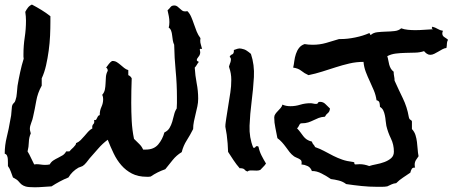

<svg xmlns="http://www.w3.org/2000/svg" viewBox="-30 -833 1936 821"><path d="M834 -624H830.1Q828.1 -625 826.2 -624Q824.2 -623 824.2 -621.1Q826.2 -613.3 826.2 -610.4Q826.2 -598.6 818.8 -590.3Q811.5 -582 811.5 -576.2Q811.5 -573.2 814.9 -571.3Q818.4 -569.3 820.3 -568.4Q815.4 -562.5 811.5 -555.7Q807.6 -548.8 802.7 -543.9Q804.7 -509.8 811 -477.1Q817.4 -444.3 817.4 -411.1Q817.4 -394.5 814 -378.4Q810.5 -362.3 806.6 -346.2Q802.7 -330.1 799.3 -314Q795.9 -297.9 795.9 -281.2Q783.2 -255.9 768.6 -232.9Q753.9 -210 747.1 -182.6Q724.6 -168.9 708.5 -148.9Q692.4 -128.9 676.8 -109.4Q642.6 -97.7 614.3 -78.1Q609.4 -77.1 605.5 -77.1H597.7Q560.5 -77.1 534.2 -90.8Q507.8 -104.5 488.8 -126.5Q469.7 -148.4 456.1 -176.8Q442.4 -205.1 430.7 -235.4Q408.2 -218.8 390.1 -197.8Q372.1 -176.8 353.5 -156.2Q347.7 -148.4 339.4 -138.2Q331.1 -127.9 323.2 -123Q319.3 -121.1 314.9 -119.6Q310.5 -118.2 305.7 -116.2Q278.3 -100.6 262.7 -74.2Q243.2 -66.4 225.1 -56.6Q207 -46.9 190.4 -36.1Q171.9 -35.2 153.8 -33.7Q135.7 -32.2 118.2 -32.2Q90.8 -32.2 79.6 -35.6Q68.4 -39.1 62 -44.4Q55.7 -49.8 49.3 -57.6Q43 -65.4 25.4 -74.2Q20.5 -86.9 16.1 -99.6Q11.7 -112.3 3.9 -123V-136.7Q3.9 -145.5 3.4 -153.3Q2.9 -161.1 0 -167.5Q-2.9 -173.8 -9.8 -175.8Q-9.8 -211.9 -1 -247.1Q7.8 -282.2 13.7 -318.4Q18.6 -338.9 19.5 -360.4Q20.5 -365.2 20.5 -371.1Q20.5 -377 22.5 -382.8Q24.4 -388.7 29.3 -392.6Q34.2 -396.5 36.1 -404.3Q41 -418 42 -434.6Q43 -451.2 44.9 -465.8Q49.8 -495.1 56.2 -524.4Q62.5 -553.7 71.3 -582Q70.3 -586.9 70.3 -590.8V-600.6Q70.3 -637.7 75.7 -672.9Q81.1 -708 81.1 -745.1Q81.1 -762.7 78.1 -782.2Q83 -792 89.4 -800.3Q95.7 -808.6 106.4 -813.5Q127 -802.7 147 -790.5Q167 -778.3 185.5 -763.7V-740.2Q185.5 -711.9 184.1 -680.2Q182.6 -648.4 178.2 -616.2Q173.8 -584 167 -553.7Q160.2 -523.4 148.4 -498V-466.8Q130.9 -435.5 125 -401.4Q119.1 -367.2 111.3 -333Q109.4 -322.3 103.5 -307.6Q97.7 -293 97.7 -282.2Q97.7 -277.3 99.1 -272.5Q100.6 -267.6 101.6 -262.7Q93.8 -245.1 93.3 -225.1Q92.8 -205.1 87.9 -185.5Q95.7 -172.9 102.1 -158.7Q108.4 -144.5 116.2 -129.9L126 -130.9Q134.8 -130.9 144.5 -129.4Q154.3 -127.9 163.1 -127.9Q168 -127.9 172.9 -128.4Q177.7 -128.9 182.6 -129.9Q188.5 -140.6 198.2 -147Q208 -153.3 218.3 -158.2Q228.5 -163.1 237.8 -168.9Q247.1 -174.8 252.9 -185.5H266.6Q268.6 -188.5 273.9 -193.4Q279.3 -198.2 284.2 -203.1Q289.1 -208 292.5 -212.9Q295.9 -217.8 294.9 -220.7Q306.6 -225.6 314.9 -233.9Q323.2 -242.2 331.1 -251.5Q338.9 -260.7 346.7 -269.5Q354.5 -278.3 365.2 -284.2Q364.3 -286.1 364.3 -289.1Q364.3 -297.9 369.6 -302.7Q375 -307.6 372.1 -320.3L375 -319.3Q379.9 -319.3 381.8 -322.3Q383.8 -325.2 385.3 -329.1Q386.7 -333 389.2 -336.4Q391.6 -339.8 396.5 -340.8V-342.8Q396.5 -360.4 403.8 -376Q411.1 -391.6 411.1 -409.2Q411.1 -414.1 410.2 -418.5Q409.2 -422.9 407.2 -427.7Q416 -437.5 418.5 -450.2Q420.9 -462.9 421.4 -476.6Q421.9 -490.2 422.9 -503.9Q423.8 -517.6 430.7 -530.3Q430.7 -540 423.8 -543.9L435.5 -559.6Q441.4 -567.4 449.2 -572.3H451.2Q461.9 -572.3 470.2 -566.9Q478.5 -561.5 485.8 -555.2Q493.2 -548.8 501 -542.5Q508.8 -536.1 518.6 -533.2V-511.7Q528.3 -507.8 533.2 -498Q532.2 -471.7 531.7 -445.3Q531.2 -418.9 531.2 -393.6Q531.2 -354.5 533.2 -315.9Q535.2 -277.3 543 -239.3Q553.7 -228.5 564.9 -217.8Q576.2 -207 582 -193.4H593.8Q627.9 -193.4 646.5 -215.3Q665 -237.3 672.9 -266.6Q687.5 -273.4 694.8 -285.6Q702.1 -297.9 706.5 -312.5Q710.9 -327.1 714.4 -342.3Q717.8 -357.4 725.6 -369.1Q726.6 -380.9 726.6 -392.6V-417Q726.6 -473.6 721.2 -529.8Q715.8 -585.9 714.8 -641.6Q710.9 -649.4 709 -660.2L706.1 -681.6Q705.1 -692.4 701.7 -701.7Q698.2 -710.9 691.4 -714.8Q694.3 -724.6 694.3 -738.3Q694.3 -751 691.9 -763.7Q689.5 -776.4 686.5 -789.1Q694.3 -795.9 699.2 -802.7Q704.1 -809.6 715.8 -809.6Q722.7 -809.6 728 -805.7Q733.4 -801.8 738.3 -796.9Q743.2 -792 748.5 -788.1Q753.9 -784.2 761.7 -784.2Q763.7 -784.2 766.1 -784.7Q768.6 -785.2 771.5 -785.2Q781.2 -775.4 787.6 -760.7Q793.9 -746.1 799.3 -730Q804.7 -713.9 811 -698.2Q817.4 -682.6 827.1 -669.9Q827.1 -667 826.7 -664.6Q826.2 -662.1 826.2 -659.2Q826.2 -650.4 829.1 -641.6Q832 -632.8 834 -624Z M1107.4 -133.8Q1102.5 -126 1095.7 -119.6Q1088.9 -113.3 1083 -106.4Q1076.2 -103.5 1067.9 -103.5Q1059.6 -103.5 1052.2 -104Q1044.9 -104.5 1038.6 -104Q1032.2 -103.5 1028.3 -99.6Q1020.5 -101.6 1016.6 -106.9Q1012.7 -112.3 1002.9 -113.3Q999 -114.3 995.1 -113.3Q980.5 -129.9 968.3 -148.4Q956.1 -167 945.3 -183.6Q944.3 -219.7 939.5 -256.8Q938.5 -265.6 936.5 -274.4Q934.6 -283.2 933.6 -291Q933.6 -300.8 935.1 -310.1Q936.5 -319.3 937.5 -327.1Q941.4 -355.5 946.3 -382.8Q951.2 -410.2 955.1 -438.5Q959 -463.9 959 -491.7Q959 -519.5 950.2 -543.9L949.2 -548.8Q951.2 -556.6 953.6 -562Q956.1 -567.4 957 -574.2Q959 -585 952.1 -589.8Q955.1 -597.7 961.9 -600.1Q968.8 -602.5 969.7 -611.3Q970.7 -615.2 969.7 -619.1Q977.5 -622.1 985.8 -624.5Q994.1 -627 1002 -625Q1014.6 -623 1024.4 -616.7Q1034.2 -610.4 1043 -602.5Q1058.6 -555.7 1055.7 -503.4Q1052.7 -451.2 1045.9 -398.4Q1039.1 -345.7 1037.1 -295.4Q1035.2 -245.1 1052.7 -202.1L1054.7 -201.2Q1059.6 -200.2 1062.5 -204.6Q1065.4 -209 1070.3 -208Q1074.2 -206.1 1075.2 -206.1Q1079.1 -186.5 1087.9 -168.9Q1096.7 -151.4 1107.4 -133.8Z M1885.7 -663.1Q1880.9 -654.3 1880.9 -645.5Q1880.9 -636.7 1878.9 -627.9Q1870.1 -627 1861.3 -622.1Q1852.5 -617.2 1844.2 -612.3Q1835.9 -607.4 1827.1 -603Q1818.4 -598.6 1809.6 -598.6Q1801.8 -598.6 1794.9 -603.5Q1788.1 -608.4 1783.2 -614.3Q1765.6 -608.4 1745.1 -607.9Q1724.6 -607.4 1703.6 -606.9Q1682.6 -606.4 1662.6 -604Q1642.6 -601.6 1626 -592.8Q1628.9 -584 1630.4 -574.7Q1631.8 -565.4 1634.3 -556.6Q1636.7 -547.9 1641.1 -540Q1645.5 -532.2 1653.3 -526.4Q1653.3 -515.6 1655.3 -506.8Q1657.2 -498 1657.2 -488.3Q1673.8 -451.2 1692.4 -413.1Q1710.9 -375 1717.8 -334Q1719.7 -323.2 1725.1 -320.8Q1730.5 -318.4 1731.4 -313.5V-281.2Q1742.2 -269.5 1746.6 -255.4Q1751 -241.2 1752.9 -226.1Q1754.9 -210.9 1755.9 -195.3Q1756.8 -179.7 1759.8 -165Q1753.9 -157.2 1748.5 -148.4Q1743.2 -139.6 1743.2 -128.9Q1743.2 -120.1 1745.1 -116.2Q1734.4 -117.2 1730.5 -110.4Q1726.6 -103.5 1724.6 -94.7Q1709 -84 1693.4 -73.7Q1677.7 -63.5 1664.1 -49.8Q1653.3 -48.8 1645 -44.9Q1636.7 -41 1626 -36.1Q1615.2 -34.2 1603.5 -34.2H1582Q1548.8 -34.2 1516.1 -37.6Q1483.4 -41 1450.2 -45.9Q1436.5 -56.6 1418.9 -61Q1401.4 -65.4 1384.8 -67.4Q1368.2 -79.1 1345.7 -90.8Q1323.2 -102.5 1303.7 -101.6Q1297.9 -117.2 1285.2 -123Q1272.5 -128.9 1258.8 -129.9Q1259.8 -132.8 1259.8 -138.7Q1259.8 -145.5 1255.9 -148.9Q1252 -152.3 1247.1 -154.8Q1242.2 -157.2 1236.3 -159.7Q1230.5 -162.1 1226.6 -165Q1215.8 -172.9 1208 -183.1Q1200.2 -193.4 1192.4 -204.1Q1184.6 -214.8 1175.8 -224.6Q1167 -234.4 1156.2 -242.2Q1152.3 -264.6 1147.5 -286.6Q1142.6 -308.6 1142.6 -331.1Q1142.6 -338.9 1147.5 -345.7Q1152.3 -352.5 1158.2 -358.4Q1164.1 -364.3 1169.9 -371.1Q1175.8 -377.9 1177.7 -385.7Q1192.4 -378.9 1211.9 -378.9Q1233.4 -378.9 1253.9 -385.3Q1274.4 -391.6 1296.9 -391.6Q1303.7 -391.6 1309.6 -390.1Q1315.4 -388.7 1321.3 -388.7Q1328.1 -388.7 1329.6 -393.1Q1331.1 -397.5 1338.9 -397.5Q1352.5 -397.5 1362.3 -387.2Q1372.1 -377 1380.9 -369.1Q1379.9 -355.5 1372.1 -349.6Q1364.3 -343.8 1359.4 -334Q1343.8 -333 1332.5 -328.6Q1321.3 -324.2 1310.5 -318.8Q1299.8 -313.5 1288.1 -309.6Q1276.4 -305.7 1258.8 -305.7Q1252.9 -305.7 1249 -296.9Q1245.1 -288.1 1240.2 -284.2Q1248 -276.4 1254.4 -267.6Q1260.7 -258.8 1267.1 -250.5Q1273.4 -242.2 1282.2 -236.3Q1291 -230.5 1303.7 -227.5Q1305.7 -219.7 1310.1 -215.3Q1314.5 -210.9 1317.4 -204.1Q1339.8 -196.3 1358.4 -186Q1377 -175.8 1395.5 -166.5Q1414.1 -157.2 1433.6 -150.4Q1453.1 -143.6 1478.5 -140.6Q1486.3 -139.6 1485.4 -135.3Q1484.4 -130.9 1489.3 -129.9Q1493.2 -129.9 1498.5 -130.4Q1503.9 -130.9 1507.8 -130.9Q1518.6 -130.9 1528.3 -128.9Q1538.1 -127 1548.8 -123Q1560.5 -127 1578.6 -130.4Q1596.7 -133.8 1613.8 -140.1Q1630.9 -146.5 1642.6 -156.7Q1654.3 -167 1654.3 -184.6Q1654.3 -214.8 1641.6 -240.7Q1628.9 -266.6 1622.1 -294.9Q1620.1 -304.7 1619.1 -316.4Q1618.2 -328.1 1615.7 -339.8Q1613.3 -351.6 1608.9 -360.8Q1604.5 -370.1 1594.7 -376Q1594.7 -383.8 1592.8 -393.1Q1590.8 -402.3 1580.1 -404.3Q1577.1 -425.8 1568.8 -445.8Q1560.5 -465.8 1551.3 -485.4Q1542 -504.9 1534.2 -525.4Q1526.4 -545.9 1524.4 -568.4Q1493.2 -568.4 1463.9 -561.5Q1434.6 -554.7 1405.8 -545.4Q1377 -536.1 1347.7 -526.9Q1318.4 -517.6 1289.1 -511.7Q1271.5 -519.5 1258.3 -530.3Q1245.1 -541 1223.6 -543.9Q1226.6 -556.6 1228.5 -572.3Q1230.5 -587.9 1235.4 -602.5Q1240.2 -617.2 1249 -628.4Q1257.8 -639.6 1272.5 -644.5Q1288.1 -641.6 1307.6 -641.6Q1336.9 -641.6 1364.3 -649.4Q1391.6 -657.2 1419.9 -666H1427.7Q1456.1 -666 1489.3 -672.9Q1522.5 -679.7 1548.8 -691.4Q1552.7 -689.5 1552.2 -687Q1551.8 -684.6 1555.7 -683.6Q1566.4 -693.4 1584 -695.3Q1601.6 -697.3 1620.6 -697.8Q1639.6 -698.2 1657.2 -700.2Q1674.8 -702.1 1685.5 -711.9Q1699.2 -707 1714.4 -705.6Q1729.5 -704.1 1745.1 -704.1Q1764.6 -704.1 1783.7 -705.6Q1802.7 -707 1822.3 -708Q1816.4 -710 1816.4 -712.9Q1816.4 -714.8 1818.4 -718.8Q1831.1 -715.8 1841.3 -709.5Q1851.6 -703.1 1864.3 -701.2Q1861.3 -696.3 1861.3 -690.4Q1861.3 -679.7 1870.1 -674.3Q1878.9 -668.9 1885.7 -663.1Z"/></svg>

Font: RockSalt
Style: Regular
Weight: 400
Designer: Squid
Foundry: Font Diner, Inc DBA Sideshow
Version: Version 1.000